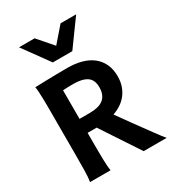

<svg xmlns="http://www.w3.org/2000/svg" viewBox="-230 -1120 1134 1250"><g transform="rotate(-30 337.0 -495.5)"><path d="M219.7 -212.4Q219.7 -176.3 220 -144Q220.2 -111.8 220.9 -84.5Q221.7 -57.1 223.1 -35.6Q224.6 -14.2 227.1 0H73.2Q78.6 -29.3 79.6 -84.7Q80.6 -140.1 80.6 -212.4V-558.1Q80.6 -592.3 79.8 -621.8Q79.1 -651.4 77.6 -674.8Q76.2 -698.2 73.2 -712.9Q111.3 -713.9 152.3 -715.3Q187.5 -716.3 231 -717Q274.4 -717.8 317.4 -717.8Q374.5 -717.8 421.6 -704.8Q468.8 -691.9 502.4 -665.8Q536.1 -639.6 554.9 -600.1Q573.7 -560.5 573.7 -507.8Q573.7 -467.3 562.5 -434.8Q551.3 -402.3 531.5 -377Q511.7 -351.6 484.6 -333.7Q457.5 -315.9 425.3 -304.7Q439 -285.6 459 -257.6Q479 -229.5 501.7 -198.2Q524.4 -167 547.9 -134.8Q571.3 -102.5 591.6 -75Q611.8 -47.4 627.2 -27.3Q642.6 -7.3 649.4 0H476.1L287.6 -285.6H219.7ZM219.7 -390.6H295.4Q327.6 -390.6 353.3 -396.5Q378.9 -402.3 397 -415.8Q415 -429.2 424.8 -451.2Q434.6 -473.1 434.6 -505.4Q434.6 -560.5 399.9 -584.2Q365.2 -607.9 300.3 -607.9Q286.1 -607.9 275.4 -607.7Q264.6 -607.4 255.4 -607.2Q246.1 -606.9 237.8 -606.4Q229.5 -606 219.7 -605.5ZM541 -991.2 399.4 -795.9H252.9L111.3 -991.2H228.5L326.2 -878.9L423.8 -991.2Z"/></g></svg>

Font: Andika New Basic
Style: Bold
Weight: 700
Designer: Victor Gaultney, Annie Olsen, Pablo Ugerman
Foundry: SIL International
Version: Version 5.500; ttfautohint (v1.8.3)